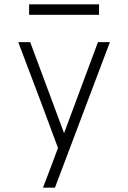

<svg xmlns="http://www.w3.org/2000/svg" viewBox="-20 -864 590 884"><path d="M233 0H178Q188 -26 198 -52.5Q208 -79 218 -105L247 -183L170 -390L64 -670H119L275 -251L431 -670H486ZM436 -796H114V-844H436Z"/></svg>

Font: Lode Dark
Style: Regular
Weight: 400
Monospace: yes
Designer: Belleve Invis
Foundry: Belleve Invis
Version: Version 29.2.0; ttfautohint (v1.8.3)